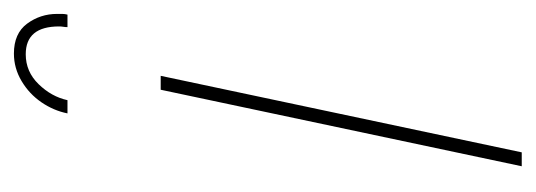

<svg xmlns="http://www.w3.org/2000/svg" viewBox="-267 -503 770 276"><g transform="rotate(-90 118.0 -365.0)"><path d="M127 -519H147L37 0H17ZM93 -653Q97 -673 109 -690.5Q121 -708 139.5 -719Q158 -730 179 -730Q208 -730 222 -711Q236 -692 236 -668Q236 -664 236 -660.5Q236 -657 235 -653H217Q217 -656 217.5 -659Q218 -662 218 -665Q218 -713 178 -713Q153 -713 135 -694.5Q117 -676 112 -653Z"/></g></svg>

Font: Raleway Thin Thin
Style: Italic
Weight: 250
Italic angle: -12°
Version: Version 4.026